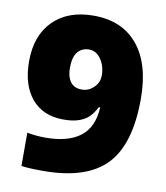

<svg xmlns="http://www.w3.org/2000/svg" viewBox="-82 -789 750 868"><g transform="rotate(10 293.0 -355.5)"><path d="M553.2 -387.2Q553.2 -177.7 462.9 -84Q372.6 9.8 173.8 9.8Q108.4 9.8 74.2 4.9V-147.9Q116.2 -140.1 158.2 -140.1Q261.7 -140.1 317.9 -182.9Q374 -225.6 378.9 -317.9H373Q354 -282.7 335.4 -267.1Q316.9 -251.5 290 -243.2Q263.2 -234.9 223.1 -234.9Q130.4 -234.9 78.1 -296.9Q25.9 -358.9 25.9 -467.8Q25.9 -586.4 93.5 -653.8Q161.1 -721.2 278.8 -721.2Q409.7 -721.2 481.4 -634.3Q553.2 -547.4 553.2 -387.2ZM284.2 -566.9Q252.4 -566.9 232.7 -543.9Q212.9 -521 212.9 -470.2Q212.9 -430.2 230 -406.5Q247.1 -382.8 282.2 -382.8Q314 -382.8 337.4 -405.8Q360.8 -428.7 360.8 -460.9Q360.8 -504.4 339.1 -535.6Q317.4 -566.9 284.2 -566.9Z"/></g></svg>

Font: TypoPRO Open Sans
Style: Regular
Weight: 800
Foundry: Ascender Corporation
Version: Version 1.10